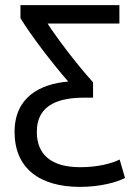

<svg xmlns="http://www.w3.org/2000/svg" viewBox="-20 -542 509 751"><path d="M344 -220V-160H311C221 -160 124 -139 124 -26C124 63 181 112 294 112C363 112 418 97 448 82L469 154C437 171 372 189 293 189C136 189 37 117 37 -26C37 -163 138 -214 247 -223C182 -297 98 -408 60 -471V-522H447V-450H166C202 -394 279 -292 344 -220Z"/></svg>

Font: Repo Regular
Style: Regular
Weight: 400
Designer: Stefan Peev
Foundry: Context Ltd
Version: Version 1.502